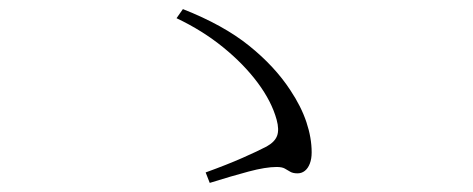

<svg xmlns="http://www.w3.org/2000/svg" viewBox="-20 -559 1040 422"><path d="M432 -180Q479 -197 513 -212Q547 -227 566 -237Q584 -247 589 -260.5Q594 -274 588 -296Q577 -336 546.5 -377Q516 -418 470.5 -455Q425 -492 368 -519L382 -539Q471 -504 527.5 -458.5Q584 -413 618 -361Q642 -325 653.5 -290.5Q665 -256 665 -224Q665 -210 661 -199.5Q657 -189 650 -183.5Q643 -178 634 -178Q624 -178 618 -181.5Q612 -185 606 -188.5Q600 -192 588 -192Q564 -192 526.5 -182Q489 -172 441 -157Z"/></svg>

Font: Noto Serif KR
Style: Regular
Weight: 200
Designer: Ryoko NISHIZUKA 西塚涼子 (kana & ideographs); Frank Grießhammer (Latin, Greek & Cyrillic); Wenlong ZHANG 张文龙 (bopomofo); San
Foundry: Adobe
Version: Version 2.001;hotconv 1.1.0;makeotfexe 2.6.0